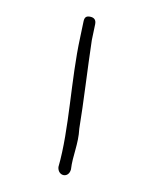

<svg xmlns="http://www.w3.org/2000/svg" viewBox="-20 -676 184 230"><path d="M65 -473C67 -490 74 -503 75 -522C80 -552 85 -595 90 -628L94 -647C95 -652 93 -655 88 -656C83 -657 81 -655 80 -650L76 -631C65 -581 63 -521 50 -476C49 -465 62 -462 65 -473Z"/></svg>

Font: Electronic
Style: UltTh
Weight: 100
Version: Version 1.011